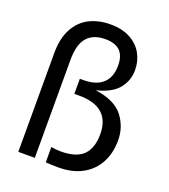

<svg xmlns="http://www.w3.org/2000/svg" viewBox="-144 -897 888 1006"><g transform="rotate(20 300.0 -394.0)"><path d="M73 -551Q73 -634 103 -688.2Q133 -742.5 184 -767.8Q235 -793 300 -793Q365.5 -793 411 -768Q456.5 -743 479 -701.5Q501.5 -660 501.5 -611Q501.5 -553.5 465.8 -508.5Q430 -463.5 344.5 -442Q454.5 -426.5 499.2 -368Q544 -309.5 544 -235Q544 -164.5 515.2 -110.2Q486.5 -56 431.2 -25.5Q376 5 298 5Q258.5 5 227 2.5V-83Q251.5 -78 280.5 -78Q367.5 -78 406.2 -117Q445 -156 445 -233Q445 -388.5 265.5 -386H245V-470H265Q336 -470 373 -504.2Q410 -538.5 410 -603.5Q410 -657.5 383 -684.2Q356 -711 300 -711Q234 -711 199.5 -671.8Q165 -632.5 165 -548V0H73Z"/></g></svg>

Font: SplineSansMono30
Style: Regular
Weight: 400
Designer: Eben Sorkin, Mirko Velimirovic
Foundry: Sorkin Type
Version: Version 1.000